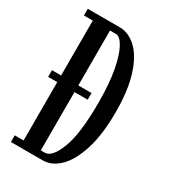

<svg xmlns="http://www.w3.org/2000/svg" viewBox="-174 -787 774 874"><g transform="rotate(30 213.0 -350.0)"><path d="M25.5 0V-35H72V-341.5H24V-376.5H72V-665H25.5V-700H193Q241 -700 281.5 -662Q322 -624 346.5 -547.5Q371 -471 371 -355.5Q371 -239 346.2 -159.8Q321.5 -80.5 281 -40.2Q240.5 0 193 0ZM162.5 -35H183.5Q221 -35 251.2 -112.5Q281.5 -190 281.5 -355.5Q281.5 -453.5 268.5 -522.8Q255.5 -592 235.2 -628.5Q215 -665 193.5 -665H162.5V-376.5H232V-341.5H162.5Z"/></g></svg>

Font: Imbue 10pt Medium
Style: Regular
Weight: 500
Designer: Tyler Finck
Foundry: Etcetera Type Company
Version: Version 1.102; ttfautohint (v1.8.3)